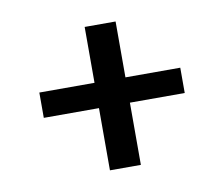

<svg xmlns="http://www.w3.org/2000/svg" viewBox="-55 -473 628 538"><g transform="rotate(-10 259.5 -204.0)"><path d="M217 0V-177H60V-249H217V-408H305V-249H461V-177H305V0Z"/></g></svg>

Font: Junicode VF
Style: Regular
Weight: 400
Designer: Peter S. Baker
Version: Version 2.213